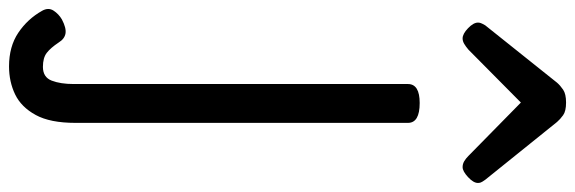

<svg xmlns="http://www.w3.org/2000/svg" viewBox="-521 -435 1273 425"><g transform="rotate(90 115.5 -222.5)"><path d="M50 394Q6 394 -24.5 373.5Q-55 353 -73 321Q-81 307 -73.5 295.5Q-66 284 -54 277Q-35 267 -23 269Q-11 271 -3 284Q9 302 20 310.5Q31 319 51 319Q74 319 81.5 299.5Q89 280 89 251V-489Q89 -502 99.5 -508.5Q110 -515 131 -515Q153 -515 164 -508.5Q175 -502 175 -489V247Q175 303 157.5 335Q140 367 112 380.5Q84 394 50 394ZM-12 -610Q-22 -610 -34.5 -622Q-47 -634 -47 -644Q-47 -647 -46 -650Q-45 -653 -41 -660L86 -819Q92 -826 101.5 -832.5Q111 -839 130 -839Q149 -839 158 -832.5Q167 -826 173 -819L301 -660Q306 -653 307 -650Q308 -647 308 -644Q308 -634 295 -622Q282 -610 273 -610Q266 -610 260 -613.5Q254 -617 248 -623L130 -739L13 -623Q6 -617 0 -613.5Q-6 -610 -12 -610Z"/></g></svg>

Font: Playwrite IT Moderna
Style: Regular
Weight: 400
Designer: Veronika Burian, José Scaglione
Foundry: TypeTogether
Version: Version 1.002